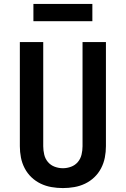

<svg xmlns="http://www.w3.org/2000/svg" viewBox="-20 -949 640 977"><path d="M300 8Q271 8 242 3Q213 -2 187 -14.5Q161 -27 140 -47Q119 -67 105.5 -93Q92 -119 86.5 -147.5Q81 -176 81 -205V-735H200V-205Q200 -184 205 -162.5Q210 -141 224 -124.5Q238 -108 258.5 -100.5Q279 -93 300 -93Q321 -93 341.5 -100.5Q362 -108 376 -124.5Q390 -141 395 -162.5Q400 -184 400 -205V-735H519V-205Q519 -176 513.5 -147.5Q508 -119 494.5 -93Q481 -67 460 -47Q439 -27 413 -14.5Q387 -2 358 3Q329 8 300 8ZM150 -841V-929H450V-841Z"/></svg>

Font: Zed Sans Extended
Style: Bold
Weight: 700
Width: 7
Designer: Belleve Invis
Foundry: Belleve Invis
Version: Version 1.0.0; ttfautohint (v1.8.4)